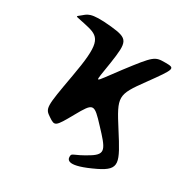

<svg xmlns="http://www.w3.org/2000/svg" viewBox="-218 -1035 1369 1398"><g transform="rotate(30 466.5 -335.5)"><path d="M257 -384C205 -92 204 -83 266 -42C327 -1 331 -4 411 -147C491 -290 497 -291 612 -167C728 -44 756 -9 661 50C548 120 534 102 533 133C532 165 553 208 752 112C900 40 875 -6 743 -213C611 -420 611 -432 745 -616C879 -801 880 -806 794 -806C707 -806 700 -801 550 -605C400 -408 421 -404 450 -605C479 -800 472 -820 321 -836C134 -855 127 -824 89 -795C52 -765 57 -779 179 -749C287 -722 310 -678 257 -384Z"/></g></svg>

Font: Hussar Print
Style: Bold
Weight: 700
Foundry: Cannot Into Space Fonts
Version: Version 2.00